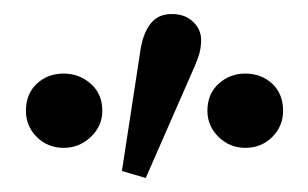

<svg xmlns="http://www.w3.org/2000/svg" viewBox="-20 -811 440 274"><path d="M71 -600Q48 -600 32.5 -615.5Q17 -631 17 -653Q17 -677 32.5 -691.5Q48 -706 71 -706Q93 -706 109.5 -691.5Q126 -677 126 -653Q126 -631 109.5 -615.5Q93 -600 71 -600ZM188 -557 154 -567 181 -743Q185 -765 195.5 -778Q206 -791 225 -791Q244 -791 255.5 -780Q267 -769 267 -754Q267 -745 265 -736.5Q263 -728 255 -710ZM330 -600Q308 -600 292 -615.5Q276 -631 276 -653Q276 -677 292 -691.5Q308 -706 330 -706Q353 -706 368.5 -691.5Q384 -677 384 -653Q384 -631 368.5 -615.5Q353 -600 330 -600Z"/></svg>

Font: Source Serif 4 18pt
Style: Regular
Weight: 400
Designer: Frank Grießhammer
Foundry: Adobe Systems Incorporated
Version: Version 4.004;hotconv 1.0.116;makeotfexe 2.5.65601